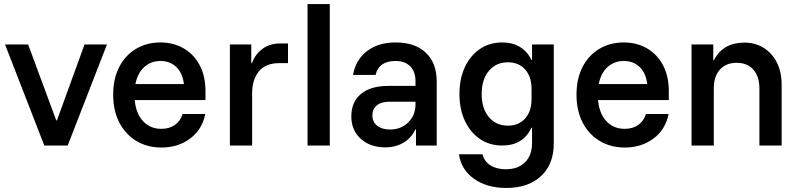

<svg xmlns="http://www.w3.org/2000/svg" viewBox="-20 -720 3954 950"><path d="M199.2 0 5 -500H119.2L258.3 -124.2H261.7L398.3 -500H509.2L315 0Z M779.2 10Q709.2 10 655.4 -22.1Q601.7 -54.2 570.8 -112.9Q540 -171.7 540 -251.7Q540 -330.8 570 -388.8Q600 -446.7 652.9 -478.3Q705.8 -510 774.2 -510Q837.5 -510 887.9 -481.2Q938.3 -452.5 967.5 -398.3Q996.7 -344.2 996.7 -268.3V-225H646.7Q652.5 -158.3 687.9 -120.4Q723.3 -82.5 778.3 -82.5Q818.3 -82.5 845.8 -102.1Q873.3 -121.7 883.3 -155.8H995.8Q980 -78.3 920.4 -34.2Q860.8 10 779.2 10ZM650 -304.2H890Q883.3 -359.2 852.1 -388.8Q820.8 -418.3 774.2 -418.3Q726.7 -418.3 693.8 -388.3Q660.8 -358.3 650 -304.2Z M1117.5 0V-500H1223.3V-407.5H1226.7Q1242.5 -451.7 1278.8 -478.3Q1315 -505 1365.8 -505H1405V-407.5H1360.8Q1294.2 -407.5 1260.8 -366.7Q1227.5 -325.8 1227.5 -257.5V0Z M1501.7 0V-700H1611.7V0Z M1886.7 9.2Q1811.7 9.2 1765 -33.3Q1718.3 -75.8 1718.3 -144.2Q1718.3 -215.8 1766.2 -255.4Q1814.2 -295 1901.7 -295H2035.8V-318.3Q2035.8 -365.8 2009.6 -392.1Q1983.3 -418.3 1936.7 -418.3Q1855 -418.3 1838.3 -349.2H1726.7Q1740 -424.2 1795.8 -467.1Q1851.7 -510 1937.5 -510Q2033.3 -510 2087.1 -459.2Q2140.8 -408.3 2140.8 -316.7V0H2038.3V-79.2H2035Q2015 -36.7 1975.8 -13.8Q1936.7 9.2 1886.7 9.2ZM1910 -79.2Q1964.2 -79.2 2000 -114.6Q2035.8 -150 2035.8 -202.5V-216.7H1908.3Q1866.7 -216.7 1844.6 -198.8Q1822.5 -180.8 1822.5 -149.2Q1822.5 -116.7 1846.3 -97.9Q1870 -79.2 1910 -79.2Z M2485 210Q2389.2 210 2325.4 164.6Q2261.7 119.2 2250.8 43.3H2367.5Q2375.8 78.3 2406.2 97.9Q2436.7 117.5 2482.5 117.5Q2543.3 117.5 2577.9 82.9Q2612.5 48.3 2612.5 -12.5V-87.5H2609.2Q2568.3 0 2465 0Q2402.5 0 2355 -32.1Q2307.5 -64.2 2280.4 -121.7Q2253.3 -179.2 2253.3 -255Q2253.3 -330.8 2280.4 -388.3Q2307.5 -445.8 2355 -477.9Q2402.5 -510 2465 -510Q2515.8 -510 2552.9 -487.5Q2590 -465 2609.2 -423.3H2612.5V-500H2720V-10Q2720 92.5 2657.1 151.2Q2594.2 210 2485 210ZM2493.3 -98.3Q2546.7 -98.3 2578.3 -133.8Q2610 -169.2 2610 -229.2V-281.7Q2610 -340.8 2578.3 -376.2Q2546.7 -411.7 2493.3 -411.7Q2434.2 -411.7 2398.8 -369.2Q2363.3 -326.7 2363.3 -255Q2363.3 -183.3 2398.8 -140.8Q2434.2 -98.3 2493.3 -98.3Z M3071.7 10Q3001.7 10 2947.9 -22.1Q2894.2 -54.2 2863.3 -112.9Q2832.5 -171.7 2832.5 -251.7Q2832.5 -330.8 2862.5 -388.8Q2892.5 -446.7 2945.4 -478.3Q2998.3 -510 3066.7 -510Q3130 -510 3180.4 -481.2Q3230.8 -452.5 3260 -398.3Q3289.2 -344.2 3289.2 -268.3V-225H2939.2Q2945 -158.3 2980.4 -120.4Q3015.8 -82.5 3070.8 -82.5Q3110.8 -82.5 3138.3 -102.1Q3165.8 -121.7 3175.8 -155.8H3288.3Q3272.5 -78.3 3212.9 -34.2Q3153.3 10 3071.7 10ZM2942.5 -304.2H3182.5Q3175.8 -359.2 3144.6 -388.8Q3113.3 -418.3 3066.7 -418.3Q3019.2 -418.3 2986.2 -388.3Q2953.3 -358.3 2942.5 -304.2Z M3401.7 0V-500H3509.2V-422.5H3512.5Q3557.5 -509.2 3663.3 -509.2Q3717.5 -509.2 3759.2 -482.9Q3800.8 -456.7 3824.2 -410Q3847.5 -363.3 3847.5 -302.5V0H3737.5V-282.5Q3737.5 -341.7 3707.5 -375.4Q3677.5 -409.2 3625 -409.2Q3571.7 -409.2 3541.7 -375.4Q3511.7 -341.7 3511.7 -282.5V0Z"/></svg>

Font: Funnel Sans Medium
Style: Regular
Weight: 500
Version: Version 1.000; Beta; Release 5; Build 24; ttfautohint (v1.8.